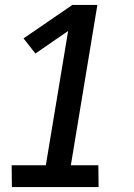

<svg xmlns="http://www.w3.org/2000/svg" viewBox="-20 -755 540 775"><path d="M28 0 27 -88H165L255 -630L123 -539L75 -600L272 -735H373L266 -88H377L378 0Z"/></svg>

Font: Iosevka SS18 Semibold
Style: Italic
Weight: 600
Italic angle: -9°
Monospace: yes
Designer: Belleve Invis
Foundry: Belleve Invis
Version: Version 25.1.1; ttfautohint (v1.8.4)